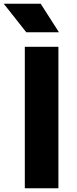

<svg xmlns="http://www.w3.org/2000/svg" viewBox="-53 -1009 413 1029"><path d="M0 0ZM80 -758H260V0H80ZM-33 -989H165L263 -836H88Z"/></svg>

Font: Biryani Heavy
Style: Regular
Weight: 900
Designer: Dan Reynolds and Mathieu Réguer
Foundry: Dan Reynolds and Mathieu Réguer
Version: Version 1.003; ttfautohint (v1.1) -l 5 -r 5 -G 72 -x 0 -D la